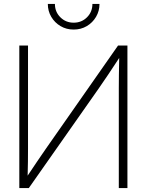

<svg xmlns="http://www.w3.org/2000/svg" viewBox="-20 -960 749 980"><path d="M630.4 0H586.4V-508.3Q586.4 -539.1 586.9 -578.1Q587.4 -617.2 588.4 -664.1Q558.6 -618.7 532 -578.9Q505.4 -539.1 483.4 -507.8L127 0H78.6V-727.5H123V-202.6Q123 -173.8 122.6 -136.2Q122.1 -98.6 121.1 -63.5Q145.5 -99.6 169.4 -135.5Q193.4 -171.4 214.8 -201.7L582.5 -727.5H630.4ZM356 -809.1Q318.8 -809.1 289.1 -826.7Q259.3 -844.2 241.7 -874Q224.1 -903.8 224.1 -939.9H260.3Q260.3 -899.4 288.1 -871.8Q315.9 -844.2 356 -844.2Q396.5 -844.2 424.1 -871.8Q451.7 -899.4 451.7 -939.9H487.8Q487.8 -903.8 470.2 -874Q452.6 -844.2 422.9 -826.7Q393.1 -809.1 356 -809.1Z"/></svg>

Font: Inter Display ExtraLight
Style: Regular
Weight: 200
Designer: Rasmus Andersson
Foundry: rsms
Version: Version 4.000;git-a52131595